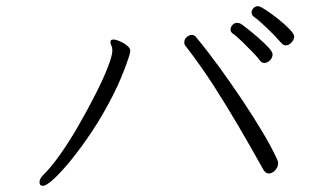

<svg xmlns="http://www.w3.org/2000/svg" viewBox="-20 -670 1040 622"><path d="M906 -523Q898 -523 892 -530Q872 -553 845.5 -578.5Q819 -604 802 -616Q795 -622 795 -629Q795 -637 801 -643.5Q807 -650 816 -650Q822 -650 840.5 -638Q859 -626 880.5 -609Q902 -592 917.5 -576Q933 -560 933 -552Q933 -542 924.5 -532.5Q916 -523 906 -523ZM836 -466Q828 -466 822 -474Q816 -483 799 -500.5Q782 -518 763.5 -536Q745 -554 733 -562Q727 -567 727 -574Q727 -582 733 -589Q739 -596 748 -596Q754 -596 760 -593Q765 -590 781.5 -577Q798 -564 817 -547.5Q836 -531 849.5 -516.5Q863 -502 863 -494Q863 -483 854.5 -474.5Q846 -466 836 -466ZM582 -520Q577 -525 577 -533Q577 -543 585 -550Q593 -557 602 -557Q609 -557 615 -550Q653 -504 691.5 -451Q730 -398 766 -344Q802 -290 831.5 -240.5Q861 -191 879 -151Q881 -145 881 -141Q881 -129 871.5 -118.5Q862 -108 851 -108Q841 -108 834 -119Q791 -196 752 -262.5Q713 -329 672.5 -392Q632 -455 582 -520ZM119 -68Q108 -68 108 -80Q108 -91 119 -102Q144 -126 174.5 -169Q205 -212 234.5 -263.5Q264 -315 289 -364Q314 -413 329 -451.5Q344 -490 344 -506Q344 -516 341 -522Q338 -528 338 -533Q338 -540 342 -541Q346 -542 347 -542Q355 -542 368 -536.5Q381 -531 391.5 -522.5Q402 -514 402 -506Q402 -498 396 -481Q375 -418 344 -357.5Q313 -297 278.5 -245Q244 -193 211.5 -153Q179 -113 154.5 -90.5Q130 -68 119 -68Z"/></svg>

Font: Moon Stars Kai HW Light
Style: Regular
Weight: 300
Designer: GuiWonder
Version: Version 1.101